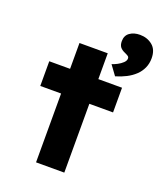

<svg xmlns="http://www.w3.org/2000/svg" viewBox="-150 -927 868 1024"><g transform="rotate(20 283.5 -414.5)"><path d="M177.6 0V-677.3H338V0ZM59.5 -390.6V-530.7H472.5V-390.6ZM416.7 -575.2 376.7 -629.9Q390.7 -634 407.5 -642.8Q424.3 -651.6 436.7 -663.4Q449 -675.3 449 -687.6Q449 -696.3 442.8 -700.7Q436.6 -705 424.9 -710.3Q405.3 -718.4 395.8 -730.4Q386.3 -742.4 386.3 -763.8Q386.3 -796.2 409.4 -812.5Q432.4 -828.9 466.8 -828.9Q508.1 -828.9 537.6 -804.9Q567.2 -780.9 567.2 -731.8Q567.2 -701.8 555.9 -676.8Q544.6 -651.7 524 -632.2Q503.4 -612.7 476 -598.6Q448.5 -584.5 416.7 -575.2Z"/></g></svg>

Font: Lexend Exa
Style: Regular
Weight: 400
Designer: Bonnie Shaver-Troup, Thomas Jockin
Foundry: Lexend
Version: Version 1.007